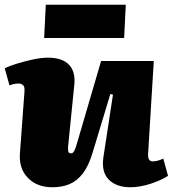

<svg xmlns="http://www.w3.org/2000/svg" viewBox="-26 -775 728 809"><path d="M-6 -487Q13 -497 45.5 -507Q78 -517 113 -524.5Q148 -532 176 -532Q236 -532 264.5 -502.5Q293 -473 287 -417L261 -158Q260 -142 262 -135.5Q264 -129 274 -129Q280 -129 284.5 -135.5Q289 -142 294 -157Q299 -172 306 -197L400 -518H622L598 -126Q597 -111 602 -103Q607 -95 616 -95Q628 -95 640.5 -98.5Q653 -102 662 -107L682 -34Q668 -25 649.5 -16.5Q631 -8 609.5 -1Q588 6 566 10Q544 14 524 14Q464 14 432 -18.5Q400 -51 410 -115L450 -376L439 -379L364 -131Q347 -75 322.5 -43.5Q298 -12 266.5 1Q235 14 195 14Q130 14 91.5 -25.5Q53 -65 58 -129L77 -388Q79 -409 71.5 -416Q64 -423 52 -423Q44 -423 35 -421.5Q26 -420 14 -415ZM167 -755H504L497 -615H160Z"/></svg>

Font: Literata 18pt Black
Style: Italic
Weight: 900
Italic angle: -2°
Designer: Latin by Veronika Burian and Jose Scaglione. Greek by Irene Vlachou. Cyrillic by Vera Evstafieva
Foundry: TypeTogether
Version: Version 3.103;gftools[0.9.29]